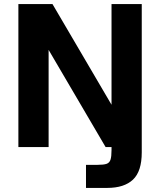

<svg xmlns="http://www.w3.org/2000/svg" viewBox="-20 -720 784 940"><path d="M401 87H458Q488 87 502 82Q516 77 521 61.8Q526 46.5 526 15V-50H674V26Q674 119 631 159.5Q588 200 505 200H401ZM70 -700H237L549 -168L526 -162V-700H674V0H497L195 -515L218 -521V0H70Z"/></svg>

Font: Uncut Sans VF
Style: Regular
Weight: 400
Designer: Kasper Nordkvist
Foundry: Uncut Type
Version: Version 1.100;FEAKit 1.0